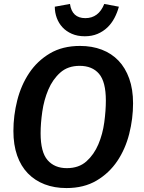

<svg xmlns="http://www.w3.org/2000/svg" viewBox="-20 -939 729 974"><path d="M655 -415Q655 -337 635.5 -260Q616 -183 575 -122Q534 -61 470 -23Q406 15 317 15Q256 15 206.5 -4Q157 -23 121.5 -59.5Q86 -96 67 -150Q48 -204 48 -275Q48 -353 67.5 -430Q87 -507 128 -568.5Q169 -630 233 -668Q297 -706 386 -706Q447 -706 496.5 -687Q546 -668 581 -631.5Q616 -595 635.5 -540.5Q655 -486 655 -415ZM319 -86Q380 -86 418.5 -120.5Q457 -155 479 -207Q501 -259 509 -318.5Q517 -378 517 -429Q517 -524 482.5 -564.5Q448 -605 384 -605Q324 -605 285.5 -570.5Q247 -536 225 -484Q203 -432 194.5 -372.5Q186 -313 186 -263Q186 -167 221.5 -126.5Q257 -86 319 -86ZM410 -755Q373 -755 344.5 -767.5Q316 -780 297 -800.5Q278 -821 268 -848Q258 -875 258 -905L335 -919Q345 -847 413 -847Q480 -847 509 -919L583 -905Q575 -875 560.5 -847.5Q546 -820 524.5 -799.5Q503 -779 474.5 -767Q446 -755 410 -755Z"/></svg>

Font: Xgbmvzvtohvqztyvzapvmeyoton
Style: Regular
Weight: 500
Italic angle: -8°
Designer: Carrois Corporate & Edenspiekermann
Foundry: Carrois Corporate GbR & Edenspiekermann AG
Version: Version 2.001